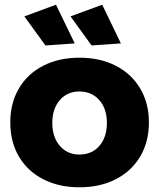

<svg xmlns="http://www.w3.org/2000/svg" viewBox="-20 -793 678 819"><path d="M23.9 0ZM615.2 -271Q615.2 -188 578.1 -125.5Q541 -63 474.1 -28.6Q407.2 5.9 318.8 5.9Q231 5.9 164.1 -28.6Q97.2 -63 60.5 -125.5Q23.9 -188 23.9 -271Q23.9 -353 60.5 -415.5Q97.2 -478 164.1 -512.5Q231 -546.9 318.8 -546.9Q407.2 -546.9 474.1 -512.5Q541 -478 578.1 -415.5Q615.2 -353 615.2 -271ZM203.1 -269Q203.1 -208 235.1 -170.9Q267.1 -133.8 318.8 -133.8Q372.1 -133.8 404.1 -170.9Q436 -208 436 -269Q436 -329.1 403.6 -366Q371.1 -402.8 318.8 -402.8Q267.1 -402.8 235.1 -366Q203.1 -329.1 203.1 -269ZM218.8 -772.9 298.8 -607.9 173.8 -599.1 84 -723.1ZM416 -772.9 495.6 -607.9 370.6 -599.1 280.8 -723.1Z"/></svg>

Font: Argentum Sans
Style: Bold
Weight: 700
Designer: Julieta Ulanovsky (Modified by Cristiano Sobral)
Foundry: Julieta Ulanovsky
Version: Version 1.000; ttfautohint (v1.5.65-e2d9)